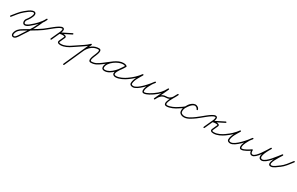

<svg xmlns="http://www.w3.org/2000/svg" viewBox="196 -1645 5122 3314"><g transform="rotate(30 2756.5 12.0)"><path d="M2.4 15.3C7.5 19.5 15.1 18.7 19.3 13.6C68 -45.8 115.7 -113.5 175.5 -161.6C210.9 -190.1 257.2 -231.9 302 -243.4C323.3 -248.9 339.6 -245.3 337.1 -220.2C332.9 -178.2 292.4 -116.5 265.8 -84.7C238.5 -52.1 240.9 22.2 295.1 24C326.9 25 359.4 1.3 382.6 -17.7C465.6 -85.9 540.2 -156 589.7 -252.5C593.3 -259.5 589.9 -265.8 584.6 -268.6C579.4 -271.4 572.3 -270.7 568.5 -263.8C556.8 -242.6 544.9 -210.9 528.5 -194.5C528.4 -194.4 527.8 -193.6 527.3 -192.8C526.7 -191.9 526.1 -191.1 526.1 -191C500.8 -135.9 477.3 -78.7 447.5 -25.9C411.7 37.8 369.5 99.4 329.4 160.4C307.9 193.2 285.5 234.4 258.3 262.7C235.4 286.6 202.8 281.6 209.8 243.2C220.7 183.8 261.5 146.2 312.7 118.6C312.7 118.6 312.8 118.5 312.9 118.4C313 118.4 313.1 118.3 313.1 118.3C414.8 58.2 520.1 0.6 616.9 -67.2C622.3 -71 623.6 -78.5 619.8 -83.9C616 -89.3 608.5 -90.6 603.1 -86.8C603.1 -86.8 603.1 -86.8 603.1 -86.8C506.9 -19.4 402.1 37.9 300.9 97.7C300.9 97.7 301 97.6 301.1 97.6C301.2 97.5 301.3 97.4 301.3 97.4C243.6 128.7 198.4 172.1 186.2 238.8C174.8 301.2 236.7 319.9 275.7 279.3C304 249.8 327 207.7 349.4 173.6C389.8 112.1 432.4 50 468.5 -14.1C498.5 -67.5 522.3 -125.3 547.9 -181C548 -181.1 547.3 -180.2 546.7 -179.3C546 -178.4 545.4 -177.4 545.5 -177.5C563.9 -195.9 576.6 -228.8 589.5 -252.2C593.3 -259.1 589.8 -265.4 584.5 -268.3C579.1 -271.1 571.9 -270.5 568.3 -263.5C520.4 -169.9 447.7 -102.3 367.4 -36.3C344.7 -17.6 273.7 31.9 272.6 -31.7C272.4 -44.4 275.9 -59.4 284.2 -69.3C314.1 -105 356.2 -170.6 360.9 -217.8C365.2 -260 333.5 -276.3 296 -266.6C247.3 -254.1 199 -211.3 160.5 -180.4C99.3 -131.1 50.5 -62.3 0.7 -1.6C-3.5 3.5 -2.7 11.1 2.4 15.3Z M616.8 -67.1C616.8 -67.1 616.8 -67.1 616.8 -67.1C678.7 -109.9 829 -253 884 -253C893.3 -253 897.2 -250.4 897.2 -241C897.2 -206.5 874.3 -168.2 860.1 -137C840.1 -93 820.1 -49 800.1 -5C797.3 1.1 800 8.2 806 10.9C812.1 13.7 819.2 11 821.9 5C821.9 5 821.9 5 821.9 5C841.9 -39 861.9 -83 881.9 -127C897.7 -161.8 921.2 -202.3 921.2 -241C921.2 -263.7 906.4 -277 884 -277C816.9 -277 671 -133.7 603.2 -86.9C597.7 -83.1 596.4 -75.6 600.1 -70.2C603.9 -64.7 611.4 -63.4 616.8 -67.1ZM1100.7 -269.9C1097.7 -275.8 1090.5 -278.2 1084.6 -275.2C1016.3 -240.8 947.9 -206.3 879.6 -171.9C873 -168.6 871.8 -161.9 873.9 -156.7C876 -151.4 881.6 -147.5 888.6 -149.7C909.7 -156.3 930.4 -159.9 952.5 -159C952.5 -159 952.7 -159 952.9 -159C953.1 -159 953.3 -159 953.3 -159C958.8 -159.1 994.4 -158.5 988.1 -145.1C988.1 -145.1 988.1 -145 988.1 -145C988.1 -145 988.1 -144.9 988.1 -144.9C973.6 -112.9 959.1 -80.9 944.6 -48.9C944.6 -48.9 944.7 -49 944.7 -49C944.7 -49 944.7 -49.1 944.7 -49.1C922.3 -1 963.7 12 1002 12C1073.5 12 1147 -27.1 1203.9 -67.2C1209.3 -71 1210.6 -78.5 1206.8 -83.9C1203 -89.3 1195.5 -90.6 1190.1 -86.8C1137.5 -49.8 1068.3 -12 1002 -12C981.6 -12 953.3 -10.8 966.4 -38.9C966.4 -38.9 966.5 -39 966.5 -39C966.5 -39 966.5 -39.1 966.5 -39.1C981 -71.1 995.5 -103.1 1009.9 -135.1C1009.9 -135.1 1009.9 -135 1009.9 -135C1009.9 -135 1009.9 -134.9 1009.9 -134.9C1027.3 -172.2 978.9 -183.7 952.7 -183C952.7 -183 952.9 -183 953.1 -183C953.3 -183 953.5 -183 953.5 -183C928.6 -183.9 905.1 -180 881.4 -172.6C874.4 -170.4 873.4 -163.2 875.7 -157.4C878.1 -151.6 883.8 -147.1 890.4 -150.4C958.7 -184.9 1027.1 -219.3 1095.4 -253.8C1101.3 -256.7 1103.7 -264 1100.7 -269.9Z M1203.9 -67.2C1203.9 -67.2 1203.9 -67.2 1203.9 -67.2C1259.1 -105.6 1316 -141.6 1371.7 -179.3C1405.5 -202.2 1437.4 -226.6 1465.7 -256.2C1470.3 -261 1470.1 -268.6 1465.3 -273.1C1460.5 -277.7 1452.9 -277.6 1448.3 -272.8C1448.3 -272.8 1448.3 -272.8 1448.3 -272.8C1421.2 -244.4 1390.7 -221.1 1358.3 -199.2C1302.4 -161.4 1245.5 -125.4 1190.1 -86.8C1184.7 -83.1 1183.4 -75.6 1187.2 -70.1C1190.9 -64.7 1198.4 -63.4 1203.9 -67.2ZM1461.9 -275.4C1455.8 -278.1 1448.7 -275.4 1446 -269.4C1366.7 -91.9 1287.4 85.6 1208 263.1C1205.3 269.2 1208.1 276.3 1214.1 279C1220.2 281.7 1227.3 278.9 1230 272.9C1230 272.9 1230 272.9 1230 272.9C1309.3 95.4 1388.6 -82.1 1468 -259.6C1470.7 -265.6 1467.9 -272.7 1461.9 -275.4ZM1384.2 -72.7C1384.2 -72.7 1384.2 -72.7 1384.2 -72.7C1405.8 -128.7 1441.5 -181.6 1491.5 -215.8C1526.3 -239.5 1566.8 -252.5 1609 -252.5C1649.4 -252.5 1607.7 -165.4 1601.1 -148.9C1586 -110.7 1525.6 12 1607 12C1687.6 12 1734.3 -23.7 1795.9 -67.2C1801.3 -71 1802.6 -78.5 1798.8 -83.9C1795 -89.3 1787.5 -90.6 1782.1 -86.8C1724.8 -46.4 1682 -12 1607 -12C1562.2 -12 1614.4 -117.3 1623.4 -140C1637.3 -175 1682.7 -276.5 1609 -276.5C1562 -276.5 1516.8 -262.1 1478 -235.6C1423.9 -198.7 1385.1 -141.9 1361.8 -81.3C1359.4 -75.1 1362.5 -68.2 1368.7 -65.8C1374.9 -63.4 1381.8 -66.5 1384.2 -72.7Z M1795.8 -67.1C1795.8 -67.1 1795.8 -67.1 1795.8 -67.1C1887.8 -131 1989 -244.8 2106.6 -244.8C2123.5 -244.8 2141.1 -241.2 2155 -231.2C2161.2 -226.8 2167.8 -229.9 2171.1 -235.1C2174.5 -240.3 2174.6 -247.6 2168 -251.4C2147.1 -263.5 2130.1 -268.1 2105.3 -268.1C1997.1 -268.1 1823.1 -150.4 1823.1 -34.2C1823.1 4.5 1848 19.3 1883.7 19.3C2004.8 19.3 2123.2 -136.7 2175.5 -232.2C2179.4 -239.3 2176 -245.6 2170.8 -248.5C2165.5 -251.4 2158.3 -250.8 2154.5 -243.8C2121.3 -183.3 2039.3 -98.5 2039.3 -31.6C2039.3 2.7 2072.4 16.7 2102 16.7C2171.7 16.7 2255.1 -28.1 2310.9 -67.2C2316.3 -71 2317.6 -78.5 2313.8 -83.9C2310 -89.3 2302.5 -90.6 2297.1 -86.8C2245.6 -50.8 2166.4 -7.3 2102 -7.3C2086.6 -7.3 2063.3 -12 2063.3 -31.6C2063.3 -83.4 2147 -180.2 2175.5 -232.2C2179.4 -239.2 2176 -245.6 2170.8 -248.5C2165.5 -251.4 2158.3 -250.8 2154.5 -243.8C2107.1 -157.2 1994.1 -4.7 1883.7 -4.7C1861.2 -4.7 1847.1 -9.2 1847.1 -34.2C1847.1 -136.6 2010.8 -244.1 2105.3 -244.1C2126 -244.1 2138.8 -240.6 2156 -230.6C2162.6 -226.8 2168.9 -229.6 2172.1 -234.5C2175.2 -239.4 2175.2 -246.3 2169 -250.8C2150.9 -263.7 2128.6 -268.8 2106.6 -268.8C1981.5 -268.8 1879.2 -154.2 1782.2 -86.9C1776.7 -83.1 1775.4 -75.6 1779.1 -70.2C1782.9 -64.7 1790.4 -63.4 1795.8 -67.1Z M2309.8 -67.1C2309.8 -67.1 2309.8 -67.1 2309.8 -67.1C2381.9 -116.7 2449.9 -178.5 2500.8 -250C2505.2 -256.2 2502 -262.8 2496.8 -266.1C2491.6 -269.4 2484.3 -269.5 2480.6 -262.9C2441.7 -194.7 2381.9 -111.7 2381.9 -31.7C2381.9 4 2414.6 16.9 2445.2 16.9C2542.5 16.9 2698.7 -171.4 2751.8 -246C2756.3 -252.4 2753.9 -259 2749.2 -262.6C2744.5 -266.1 2737.5 -266.6 2732.6 -260.5C2717.9 -241.9 2701.3 -223.5 2689.6 -203C2689.6 -203 2689.5 -202.9 2689.5 -202.8C2689.5 -202.7 2689.4 -202.7 2689.4 -202.7C2661.1 -149.7 2624 -92 2624 -30.3C2624 -21.5 2625.3 -12.5 2629.3 -4.5C2629.3 -4.5 2629.4 -4.4 2629.4 -4.4C2629.5 -4.3 2629.5 -4.2 2629.5 -4.2C2637.9 11 2647.8 14.7 2665.4 14.7C2715.5 14.7 2798.3 -39.5 2837.9 -67.2C2843.3 -71 2844.6 -78.5 2840.8 -83.9C2837 -89.3 2829.5 -90.6 2824.1 -86.8C2824.1 -86.8 2824.1 -86.8 2824.1 -86.8C2789.4 -62.6 2709.1 -9.3 2665.4 -9.3C2655.3 -9.3 2654.3 -8.9 2650.5 -15.8C2650.5 -15.8 2650.5 -15.7 2650.6 -15.6C2650.6 -15.5 2650.7 -15.5 2650.7 -15.5C2648.4 -19.9 2648 -25.4 2648 -30.3C2648 -87.3 2684.4 -142.3 2710.6 -191.3C2710.6 -191.3 2710.5 -191.3 2710.5 -191.2C2710.5 -191.1 2710.4 -191 2710.4 -191C2721.5 -210.5 2737.4 -228 2751.4 -245.5C2756.2 -251.6 2753.7 -258.4 2748.8 -262.1C2743.9 -265.7 2736.7 -266.3 2732.2 -260C2685.2 -193.7 2530.7 -7.1 2445.2 -7.1C2428.8 -7.1 2405.9 -10.9 2405.9 -31.7C2405.9 -106.4 2465 -187.1 2501.4 -251.1C2505.2 -257.7 2502.3 -264 2497.4 -267.1C2492.6 -270.2 2485.6 -270.1 2481.2 -264C2431.9 -194.7 2366 -134.9 2296.2 -86.9C2290.7 -83.1 2289.4 -75.7 2293.1 -70.2C2296.9 -64.7 2304.3 -63.4 2309.8 -67.1Z M2836.9 -67.1C2836.9 -67.1 2836.9 -67.1 2836.9 -67.1C2914.3 -121 2964.3 -174.2 3007.7 -259C3011.3 -266 3007.5 -272.2 3002.1 -274.9C2996.6 -277.5 2989.5 -276.7 2986.1 -269.6C2944.9 -181.4 2903.6 -93.2 2862.3 -5.1C2859 2.1 2862.6 8.2 2868 10.8C2873.4 13.4 2880.4 12.4 2884 5.3C2914 -55.4 2949.6 -113 3026 -113C3128.4 -113 3155.3 -177.7 3198.6 -258.8C3202.2 -265.7 3198.5 -271.8 3193 -274.5C3187.5 -277.3 3180.3 -276.5 3177.1 -269.4C3151.6 -213.3 2993.3 12 3116 12C3180.7 12 3268.5 -29.9 3321 -67.2C3326.4 -71.1 3327.6 -78.6 3323.8 -84C3319.9 -89.4 3312.4 -90.6 3307 -86.8C3258.8 -52.4 3175.5 -12 3116 -12C3088.3 -12 3091.4 -33.8 3096.8 -54.7C3116.1 -128.7 3167.6 -190.5 3198.9 -259.5C3202.1 -266.6 3198.6 -272.6 3193.3 -275.2C3188 -277.8 3181.1 -277 3177.4 -270.1C3138.7 -197.6 3117.4 -137 3026 -137C2939.4 -137 2896.8 -74.8 2862.5 -5.3C2858.9 1.8 2862.7 8 2868.1 10.6C2873.6 13.2 2880.7 12.3 2884.1 5.1C2925.3 -83.1 2966.6 -171.2 3007.9 -259.4C3011.2 -266.5 3007.6 -272.6 3002.3 -275.3C2997 -277.9 2989.9 -276.9 2986.3 -269.9C2944.7 -188.6 2897.4 -138.5 2823.1 -86.9C2817.7 -83.1 2816.4 -75.6 2820.1 -70.1C2823.9 -64.7 2831.4 -63.4 2836.9 -67.1Z M3320.6 -66.9C3320.6 -66.9 3320.6 -66.9 3320.6 -66.9C3348.7 -85.3 3413.6 -123 3427 -153.1C3444.9 -193.6 3496 -248.9 3544.8 -244.1C3544.8 -244.1 3544.3 -244.2 3543.8 -244.3C3543.3 -244.4 3542.7 -244.5 3542.8 -244.4C3567.6 -237.5 3584.1 -234.3 3592.5 -205.6C3594.7 -198.2 3601.7 -196.4 3607.5 -198.3C3613.3 -200.2 3617.9 -205.8 3615.3 -213.1C3611.8 -222.7 3607.9 -230.3 3600.9 -238C3600.9 -238 3600.8 -238.1 3600.7 -238.3C3600.6 -238.4 3600.5 -238.5 3600.5 -238.5C3595.2 -243.7 3589.9 -248.8 3583.7 -253C3583.7 -253 3583.8 -252.9 3583.9 -252.8C3584 -252.8 3584.1 -252.7 3584.1 -252.7C3503.5 -311.3 3423.1 -194.1 3389.6 -136C3389.6 -136 3389.6 -135.9 3389.5 -135.9C3389.5 -135.8 3389.5 -135.7 3389.5 -135.7C3373 -105.4 3366.1 -65.5 3373.3 -31.5C3380.3 1.9 3414.2 17.9 3444.7 23.8C3444.7 23.8 3444.8 23.8 3444.8 23.8C3444.8 23.8 3444.9 23.8 3444.9 23.8C3524.2 38 3606.2 -24.5 3666.9 -67.2C3672.3 -71 3673.6 -78.5 3669.8 -83.9C3666 -89.3 3658.5 -90.6 3653.1 -86.8C3599.2 -48.9 3520.2 12.9 3449.1 0.2C3449.1 0.2 3449.2 0.2 3449.2 0.2C3449.2 0.2 3449.3 0.2 3449.3 0.2C3429.2 -3.7 3401.5 -13.6 3396.7 -36.5C3390.8 -64.9 3396.8 -98.9 3410.5 -124.3C3410.5 -124.3 3410.5 -124.2 3410.5 -124.1C3410.4 -124.1 3410.4 -124 3410.4 -124C3434.9 -166.4 3506 -279.8 3569.9 -233.3C3569.9 -233.3 3570 -233.2 3570.1 -233.2C3570.2 -233.1 3570.3 -233 3570.3 -233C3575.2 -229.8 3579.4 -225.6 3583.5 -221.5C3583.5 -221.5 3583.4 -221.6 3583.3 -221.7C3583.2 -221.9 3583.1 -222 3583.1 -222C3588 -216.6 3590.3 -211.5 3592.7 -204.9C3595.4 -197.6 3602.1 -195.8 3607.7 -197.6C3613.3 -199.4 3617.7 -204.9 3615.5 -212.4C3604.6 -249.6 3582.5 -258.3 3549.2 -267.6C3549.2 -267.6 3548.7 -267.7 3548.2 -267.8C3547.7 -267.8 3547.2 -267.9 3547.2 -267.9C3487.3 -273.9 3427.4 -213.4 3405 -162.9C3394.7 -139.5 3330.2 -101.9 3307.4 -87.1C3301.9 -83.4 3300.3 -76 3303.9 -70.4C3307.6 -64.9 3315 -63.3 3320.6 -66.9Z M3666.8 -67.1C3666.8 -67.1 3666.8 -67.1 3666.8 -67.1C3728.7 -109.9 3879 -253 3934 -253C3943.3 -253 3947.2 -250.4 3947.2 -241C3947.2 -206.5 3924.3 -168.2 3910.1 -137C3890.1 -93 3870.1 -49 3850.1 -5C3847.3 1.1 3850 8.2 3856 10.9C3862.1 13.7 3869.2 11 3871.9 5C3871.9 5 3871.9 5 3871.9 5C3891.9 -39 3911.9 -83 3931.9 -127C3947.7 -161.8 3971.2 -202.3 3971.2 -241C3971.2 -263.7 3956.4 -277 3934 -277C3866.9 -277 3721 -133.7 3653.2 -86.9C3647.7 -83.1 3646.4 -75.6 3650.1 -70.2C3653.9 -64.7 3661.4 -63.4 3666.8 -67.1ZM4150.7 -269.9C4147.7 -275.8 4140.5 -278.2 4134.6 -275.2C4066.3 -240.8 3997.9 -206.3 3929.6 -171.9C3923 -168.6 3921.8 -161.9 3923.9 -156.7C3926 -151.4 3931.6 -147.5 3938.6 -149.7C3959.7 -156.3 3980.4 -159.9 4002.5 -159C4002.5 -159 4002.7 -159 4002.9 -159C4003.1 -159 4003.3 -159 4003.3 -159C4008.8 -159.1 4044.4 -158.5 4038.1 -145.1C4038.1 -145.1 4038.1 -145 4038.1 -145C4038.1 -145 4038.1 -144.9 4038.1 -144.9C4023.6 -112.9 4009.1 -80.9 3994.6 -48.9C3994.6 -48.9 3994.7 -49 3994.7 -49C3994.7 -49 3994.7 -49.1 3994.7 -49.1C3972.3 -1 4013.7 12 4052 12C4123.5 12 4197 -27.1 4253.9 -67.2C4259.3 -71 4260.6 -78.5 4256.8 -83.9C4253 -89.3 4245.5 -90.6 4240.1 -86.8C4187.5 -49.8 4118.3 -12 4052 -12C4031.6 -12 4003.3 -10.8 4016.4 -38.9C4016.4 -38.9 4016.5 -39 4016.5 -39C4016.5 -39 4016.5 -39.1 4016.5 -39.1C4031 -71.1 4045.5 -103.1 4059.9 -135.1C4059.9 -135.1 4059.9 -135 4059.9 -135C4059.9 -135 4059.9 -134.9 4059.9 -134.9C4077.3 -172.2 4028.9 -183.7 4002.7 -183C4002.7 -183 4002.9 -183 4003.1 -183C4003.3 -183 4003.5 -183 4003.5 -183C3978.6 -183.9 3955.1 -180 3931.4 -172.6C3924.4 -170.4 3923.4 -163.2 3925.7 -157.4C3928.1 -151.6 3933.8 -147.1 3940.4 -150.4C4008.7 -184.9 4077.1 -219.3 4145.4 -253.8C4151.3 -256.7 4153.7 -264 4150.7 -269.9Z M4252.8 -67.1C4252.8 -67.1 4252.8 -67.1 4252.8 -67.1C4324.9 -116.7 4392.9 -178.5 4443.8 -250C4448.2 -256.2 4445 -262.8 4439.8 -266.1C4434.6 -269.4 4427.3 -269.5 4423.6 -262.9C4384.7 -194.7 4324.9 -111.7 4324.9 -31.7C4324.9 4 4357.6 16.9 4388.2 16.9C4485.5 16.9 4641.7 -171.4 4694.8 -246C4699.3 -252.4 4696.9 -259 4692.2 -262.6C4687.5 -266.1 4680.5 -266.6 4675.6 -260.5C4660.9 -241.9 4644.3 -223.5 4632.6 -203C4632.6 -203 4632.5 -202.9 4632.5 -202.8C4632.5 -202.7 4632.4 -202.7 4632.4 -202.7C4604.1 -149.7 4567 -92 4567 -30.3C4567 -21.5 4568.3 -12.5 4572.3 -4.5C4572.3 -4.5 4572.4 -4.4 4572.4 -4.4C4572.5 -4.3 4572.5 -4.2 4572.5 -4.2C4580.9 11 4590.8 14.7 4608.4 14.7C4658.5 14.7 4741.3 -39.5 4780.9 -67.2C4786.3 -71 4787.6 -78.5 4783.8 -83.9C4780 -89.3 4772.5 -90.6 4767.1 -86.8C4767.1 -86.8 4767.1 -86.8 4767.1 -86.8C4732.4 -62.6 4652.1 -9.3 4608.4 -9.3C4598.3 -9.3 4597.3 -8.9 4593.5 -15.8C4593.5 -15.8 4593.5 -15.7 4593.6 -15.6C4593.6 -15.5 4593.7 -15.5 4593.7 -15.5C4591.4 -19.9 4591 -25.4 4591 -30.3C4591 -87.3 4627.4 -142.3 4653.6 -191.3C4653.6 -191.3 4653.5 -191.3 4653.5 -191.2C4653.5 -191.1 4653.4 -191 4653.4 -191C4664.5 -210.5 4680.4 -228 4694.4 -245.5C4699.2 -251.6 4696.7 -258.4 4691.8 -262.1C4686.9 -265.7 4679.7 -266.3 4675.2 -260C4628.2 -193.7 4473.7 -7.1 4388.2 -7.1C4371.8 -7.1 4348.9 -10.9 4348.9 -31.7C4348.9 -106.4 4408 -187.1 4444.4 -251.1C4448.2 -257.7 4445.3 -264 4440.4 -267.1C4435.6 -270.2 4428.6 -270.1 4424.2 -264C4374.9 -194.7 4309 -134.9 4239.2 -86.9C4233.7 -83.1 4232.4 -75.7 4236.1 -70.2C4239.9 -64.7 4247.3 -63.4 4252.8 -67.1Z M4761 -77.1C4761 -77.1 4761 -77.1 4761 -77.1C4760.7 -35.2 4769.7 12 4820.5 12C4901.4 12 5012.8 -189.7 5055.4 -258.1C5059.6 -264.8 5056.5 -271.4 5051.3 -274.5C5046.2 -277.6 5039 -277.4 5034.9 -270.6C5008.5 -226 4871.4 -3.9 5002.8 2C5002.8 2 5003 2 5003.1 2C5003.3 2 5003.4 2 5003.4 2C5095.9 1.6 5221.8 -182.9 5281.6 -256.9C5286.3 -262.8 5283.4 -269.5 5278.4 -273.1C5273.3 -276.7 5266.1 -277.2 5262.1 -270.9C5243.7 -241.6 5062.7 19.4 5196.7 12C5243.9 9.4 5300.7 -40.1 5338.9 -67.2C5344.3 -71 5345.6 -78.5 5341.8 -83.9C5338 -89.3 5330.5 -90.6 5325.1 -86.8C5325.1 -86.8 5325.1 -86.8 5325.1 -86.8C5291.4 -62.9 5236.2 -14.2 5195.3 -12C5116.6 -7.6 5256.5 -216.3 5266.8 -232.9C5272.1 -241.5 5277.2 -249.8 5282.4 -258.1C5286.4 -264.5 5283.8 -270.9 5279.2 -274.2C5274.5 -277.6 5267.6 -277.9 5262.9 -272C5209 -205.4 5082 -22.4 5003.3 -22C5003.3 -22 5003.4 -22 5003.6 -22C5003.7 -22 5003.9 -22 5003.9 -22C4911.5 -26.1 5039.5 -231.3 5055.6 -258.4C5059.6 -265.2 5056.6 -271.6 5051.5 -274.7C5046.4 -277.8 5039.2 -277.5 5035.1 -270.8C4998.3 -211.8 4884.8 -12 4820.5 -12C4785.8 -12 4784.8 -50 4785 -76.9C4785 -83.6 4779.7 -89 4773.1 -89C4766.4 -89 4761 -83.7 4761 -77.1Z M5339 -65.9C5339 -65.9 5339 -65.9 5339 -65.9C5409.4 -116 5460 -189.1 5512.5 -256.6C5516.5 -261.9 5515.6 -269.4 5510.4 -273.5C5505.1 -277.5 5497.6 -276.6 5493.5 -271.4C5493.5 -271.4 5493.5 -271.4 5493.5 -271.4C5442.5 -205.8 5393.5 -134.1 5325 -85.4C5319.6 -81.6 5318.4 -74.1 5322.2 -68.7C5326.1 -63.3 5333.5 -62 5339 -65.9Z"/></g></svg>

Font: FRB American Cursive Guidelines Arrows Light
Style: Italic
Weight: 300
Italic angle: -25°
Version: Version 2.0;Modular Font Editor K font №1